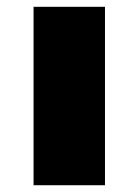

<svg xmlns="http://www.w3.org/2000/svg" viewBox="-20 -547 412 567"><path d="M79.1 -526.9H290V0H79.1Z"/></svg>

Font: Candal
Style: Regular
Weight: 400
Designer: vernon adams
Foundry: vernon adams
Version: Version 1.000